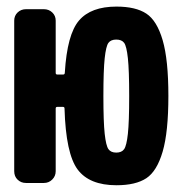

<svg xmlns="http://www.w3.org/2000/svg" viewBox="-20 -547 540 574"><path d="M304.2 -101.1Q311.5 -90.8 327.6 -90.8Q343.8 -90.8 351.1 -101.1Q358.4 -111.3 362.3 -147Q366.2 -182.6 366.2 -259.8Q366.2 -336.9 362.3 -373Q358.4 -409.2 351.1 -418.9Q343.8 -428.7 327.6 -428.7Q311.5 -428.7 304.2 -418.9Q296.9 -409.2 293 -373Q289.1 -336.9 289.1 -259.8Q289.1 -182.6 293 -147Q296.9 -111.3 304.2 -101.1ZM328.1 -527.3Q385.7 -527.3 417.5 -506.3Q449.2 -485.4 466.3 -426.8Q483.4 -368.2 483.4 -260.3Q483.4 -152.3 466.3 -93.8Q449.2 -35.2 417.5 -14.2Q385.7 6.8 328.1 6.8Q247.1 6.8 211.9 -40.5Q176.8 -87.9 172.9 -222.7Q172.9 -227.5 168 -227.5H151.4Q146.5 -227.5 146.5 -222.7V-35.2Q146.5 -20.5 136.2 -10.3Q126 0 111.3 0H57.6Q43 0 32.7 -9.8Q22.5 -19.5 22.5 -35.2V-485.4Q22.5 -500 32.7 -509.8Q43 -519.5 57.6 -519.5H111.3Q126 -519.5 136.2 -509.8Q146.5 -500 146.5 -485.4V-329.1Q146.5 -324.2 151.4 -324.2H168.9Q173.8 -324.2 173.8 -330.1Q180.7 -444.3 216.3 -485.8Q252 -527.3 328.1 -527.3Z"/></svg>

Font: Rounded-L Mgen+ 1mn bold
Style: Bold
Weight: 700
Designer: [Source Han Sans]
Ryoko NISHIZUKA  (kana & ideographs); Paul D. Hunt (Latin, Greek & Cyrillic); Wenlong ZHANG  (bopomofo
Version: Version 1.059.20150602